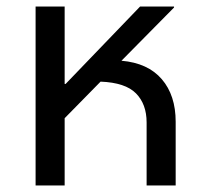

<svg xmlns="http://www.w3.org/2000/svg" viewBox="-20 -568 627 588"><path d="M89 0V-548H178V-311H181L409 -548H513V-545L352 -382Q433 -375 475.5 -325.5Q518 -276 518 -195V0H429V-193Q429 -249 396.5 -282Q364 -315 288 -318L178 -206V0Z"/></svg>

Font: Noto Sans Living
Style: Regular
Weight: 400
Designer: Monotype Design Team
Foundry: Monotype Imaging Inc.
Version: Version 2.013; ttfautohint (v1.8.4.7-5d5b)